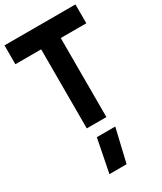

<svg xmlns="http://www.w3.org/2000/svg" viewBox="-254 -775 988 1172"><g transform="rotate(-30 240.0 -189.5)"><path d="M-9.8 -557.1V-689.9H490.2V-557.1H310.1V0H171.9V-557.1ZM151.9 311 198.2 77.1H328.1L272.9 311Z"/></g></svg>

Font: TitilliumText25L
Style: 999 wt
Weight: 900
Designer: Accademia di Belle Arti di Urbino and others
Foundry: Accademia di Belle Arti di Urbino and others.
Version: Version 25.000